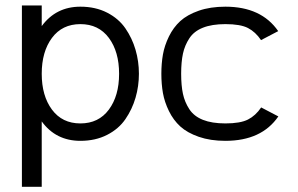

<svg xmlns="http://www.w3.org/2000/svg" viewBox="-20 -513 1101 710"><path d="M134.3 -492.7H61V177.7H134.3V-64Q186.5 7.8 277.3 7.8Q333 7.8 376 -14.2Q418.9 -36.1 443.8 -72.5Q468.8 -108.9 481.2 -151.6Q493.7 -194.3 493.7 -240.2Q493.7 -286.1 481.2 -328.9Q468.8 -371.6 443.8 -408Q418.9 -444.3 376 -466.3Q333 -488.3 277.3 -488.3Q187 -488.3 134.3 -416.5ZM172.1 -107.7Q134.3 -158.7 134.3 -240.2Q134.3 -321.8 172.1 -372.8Q210 -423.8 277.3 -423.8Q344.7 -423.8 382.6 -372.8Q420.4 -321.8 420.4 -240.2Q420.4 -158.7 382.6 -107.7Q344.7 -56.6 277.3 -56.6Q210 -56.6 172.1 -107.7Z M945.3 -364.7Q924.8 -395 897 -409.4Q869.1 -423.8 813.5 -423.8Q763.7 -423.8 730.5 -410.6Q697.3 -397.5 680.2 -371.3Q663.1 -345.2 656.5 -314.5Q649.9 -283.7 649.9 -240.2Q649.9 -196.8 656.5 -166Q663.1 -135.3 680.2 -109.1Q697.3 -83 730.5 -69.8Q763.7 -56.6 813.5 -56.6Q868.7 -56.6 897 -71Q925.3 -85.4 945.8 -115.7L1009.3 -82.5Q947.3 7.8 813.5 7.8Q757.8 7.8 715.1 -7.1Q672.4 -22 646.7 -45.4Q621.1 -68.8 604.7 -102.3Q588.4 -135.7 582.5 -168.9Q576.7 -202.1 576.7 -240.2Q576.7 -278.3 582.5 -311.5Q588.4 -344.7 604.7 -378.2Q621.1 -411.6 646.7 -435.1Q672.4 -458.5 715.1 -473.4Q757.8 -488.3 813.5 -488.3Q946.3 -488.3 1008.8 -397.9Z"/></svg>

Font: AzarMehrMonospaced
Style: SansBold
Weight: 1
Designer: Amin Abedi
Version: Version 1.00